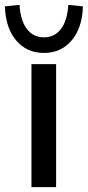

<svg xmlns="http://www.w3.org/2000/svg" viewBox="-55 -767 360 787"><path d="M74 0V-504H175V0ZM125 -550Q55 -550 11.5 -601Q-32 -652 -35 -741L25 -747Q29 -683 55 -648.5Q81 -614 125 -614Q169 -614 195 -648.5Q221 -683 225 -747L285 -741Q282 -652 238.5 -601Q195 -550 125 -550Z"/></svg>

Font: Mulish SemiBold
Style: Regular
Weight: 600
Designer: Vernon Adams
Foundry: Vernon Adams
Version: Version 3.603; ttfautohint (v1.8.3)